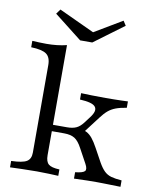

<svg xmlns="http://www.w3.org/2000/svg" viewBox="-88 -864 754 932"><g transform="rotate(10 289.0 -398.5)"><path d="M25.8 0V-31.5Q81.5 -33.1 102 -45.6Q122.6 -58.1 122.6 -89.5V-521Q122.6 -559.7 101.2 -575Q79.8 -590.3 25.8 -591.9V-623.4Q41.1 -622.6 58.9 -621.8Q76.6 -621 95.2 -621Q150 -621 195.2 -632.3V-89.5Q195.2 -58.1 209.7 -45.6Q224.2 -33.1 263.7 -31.5V0Q246.8 -0.8 217.3 -2Q187.9 -3.2 158.1 -3.2Q122.6 -3.2 84.7 -2Q46.8 -0.8 25.8 0ZM341.1 0V-31.5Q379 -35.5 387.9 -45.6Q396.8 -55.6 383.1 -80.6L344.4 -151.6Q327.4 -183.9 308.1 -196Q288.7 -208.1 255.6 -208.1H182.3V-239.5H264.5Q291.9 -239.5 309.7 -247.6Q327.4 -255.6 343.5 -276.6L366.1 -306.5Q379.8 -324.2 383.5 -337.9Q387.1 -351.6 379.8 -361.3Q372.6 -371 353.6 -376.2Q334.7 -381.5 303.2 -383.1V-414.5Q324.2 -413.7 355.2 -412.9Q386.3 -412.1 424.2 -412.1Q447.6 -412.1 467.3 -412.5Q487.1 -412.9 503.6 -413.3Q520.2 -413.7 533.9 -414.5V-383.1Q502.4 -378.2 481 -370.2Q459.7 -362.1 444 -348.8Q428.2 -335.5 411.3 -312.9L344.4 -225L325 -244.4Q346.8 -241.1 361.7 -233.5Q376.6 -225.8 389.9 -209.7Q403.2 -193.5 418.5 -165.3L454.8 -99.2Q469.4 -73.4 483.9 -59.3Q498.4 -45.2 518.5 -39.5Q538.7 -33.9 570.2 -31.5V0Q540.3 -0.8 519.8 -1.2Q499.2 -1.6 483.9 -2Q468.5 -2.4 454 -2.4Q430.6 -2.4 407.3 -2Q383.9 -1.6 341.1 0ZM445.2 -796.8 459.7 -774.2 313.7 -666.1H254L116.9 -773.4L133.9 -796.8L332.3 -704.8L293.5 -706.5Z"/></g></svg>

Font: Playfair 12pt Light
Style: Regular
Weight: 300
Designer: Claus Eggers Sørensen
Foundry: Claus Eggers Sørensen
Version: Version 2.000;gftools[0.9.28]